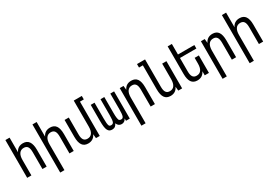

<svg xmlns="http://www.w3.org/2000/svg" viewBox="56 -1889 4639 3244"><g transform="rotate(-30 2376.0 -267.5)"><path d="M73 -737H155V-451Q198 -543 302 -543Q453 -543 453 -329V0H371V-329Q371 -401 348 -434.5Q325 -468 274 -468Q216 -468 185.5 -424.5Q155 -381 155 -300V0H73Z M601 -737H683V-451Q726 -543 830 -543Q907 -543 944 -490Q981 -437 981 -329V0H898V-329Q898 -401 875 -434.5Q852 -468 802 -468Q744 -468 713.5 -425Q683 -382 683 -300V202H601Z M1259 14Q1183 14 1146 -39Q1109 -92 1109 -201V-531H1191V-201Q1191 -129 1214.5 -95.5Q1238 -62 1288 -62Q1346 -62 1376.5 -104.5Q1407 -147 1407 -230V-737H1564V-669H1489V0H1415L1407 -80Q1363 14 1259 14Z M1726 13Q1699 13 1678.5 2.5Q1658 -8 1644 -36Q1631 -61 1625 -105Q1619 -149 1619 -223V-531H1693V-227Q1693 -171 1696 -136Q1699 -101 1707.5 -80.5Q1716 -60 1748 -60Q1768 -60 1779 -68Q1790 -76 1796 -89Q1803 -105 1806.5 -137Q1810 -169 1810 -227V-531H1884V-227Q1884 -156 1888.5 -127.5Q1893 -99 1897 -86Q1909 -60 1943 -60Q1962 -60 1972 -68.5Q1982 -77 1987 -89Q1994 -107 1997.5 -140.5Q2001 -174 2001 -227V-531H2075V0H2001V-46Q1971 13 1913 13Q1882 13 1859 -3Q1836 -19 1822 -54Q1807 -20 1784.5 -3.5Q1762 13 1726 13Z M2185 -531H2259L2267 -451Q2310 -543 2414 -543Q2491 -543 2528 -490Q2565 -437 2565 -329V0H2482V-329Q2482 -401 2459 -434.5Q2436 -468 2386 -468Q2328 -468 2297.5 -425Q2267 -382 2267 -300V202H2185Z M2866 14Q2789 14 2752.5 -39Q2716 -92 2716 -201V-669H2641V-737H2798V-201Q2798 -129 2821.5 -95.5Q2845 -62 2895 -62Q2953 -62 2983 -104.5Q3013 -147 3013 -230V-531H3096V0H3021L3013 -80Q2970 14 2866 14Z M3389 14Q3313 14 3276 -39Q3239 -92 3239 -201V-737H3321V-531H3641V-463H3321V-201Q3321 -129 3344.5 -95.5Q3368 -62 3418 -62Q3477 -62 3507 -104.5Q3537 -147 3537 -230V-341H3619V0H3537V-80Q3493 14 3389 14Z M3769 -531H3843L3851 -451Q3894 -543 3998 -543Q4075 -543 4112 -490Q4149 -437 4149 -329V0H4066V-329Q4066 -401 4043 -434.5Q4020 -468 3970 -468Q3912 -468 3881.5 -425Q3851 -382 3851 -300V202H3769Z M4297 -737H4379V-451Q4422 -543 4526 -543Q4603 -543 4640 -490Q4677 -437 4677 -329V0H4594V-329Q4594 -401 4571 -434.5Q4548 -468 4498 -468Q4440 -468 4409.5 -425Q4379 -382 4379 -300V202H4297Z"/></g></svg>

Font: PlemolJP
Style: Regular
Weight: 400
Monospace: yes
Version: v2.0.4; ttfautohint (v1.8.4.7-5d5b-dirty) -l 6 -r 45 -G 200 